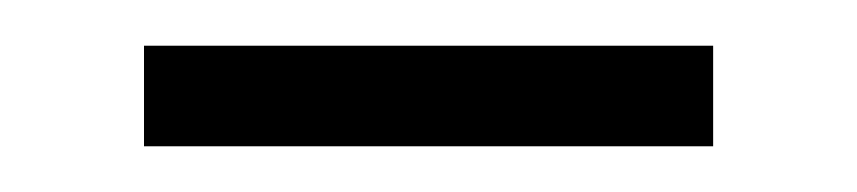

<svg xmlns="http://www.w3.org/2000/svg" viewBox="-20 -310 375 84"><path d="M43 -290H292V-246H43Z"/></svg>

Font: Source Han Serif SC ExtraLight
Style: Regular
Weight: 250
Designer: Ryoko NISHIZUKA  (kana & ideographs); Frank Grießhammer (Latin, Greek & Cyrillic); Wenlong ZHANG  (bopomofo); Sandoll Co
Foundry: Adobe Systems Incorporated
Version: Version 1.001 October 20, 2017